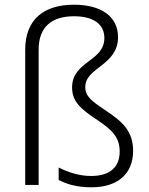

<svg xmlns="http://www.w3.org/2000/svg" viewBox="-20 -785 633 815"><path d="M481 -627C481 -715 410 -765 294 -765C169 -765 87 -705 87 -574V0H144V-574C144 -673 202 -716 294 -716C374 -716 423 -684 423 -624C423 -523 286 -526 286 -414C286 -353 323 -322 394 -275C456 -233 488 -203 488 -141C488 -78 449 -38 367 -38C316 -38 268 -54 229 -74V-21C264 -3 306 10 369 10C480 10 545 -48 545 -144C545 -230 498 -269 433 -313C367 -357 342 -376 342 -416C342 -499 481 -507 481 -627Z"/></svg>

Font: Noto Sans Ethiopic Light
Style: Regular
Weight: 300
Designer: Monotype Design Team
Foundry: Monotype Imaging Inc.
Version: Version 2.102